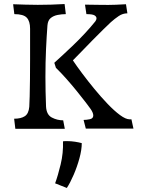

<svg xmlns="http://www.w3.org/2000/svg" viewBox="-20 -637 696 951"><path d="M56 1 50 -49Q84 -49 103 -61.5Q122 -74 125 -108Q126 -122 127 -159Q128 -196 128.5 -245Q129 -294 129 -344.5Q129 -395 129 -435.5Q129 -476 129 -495Q129 -532 112.5 -549.5Q96 -567 51 -567L45 -616Q77 -615 106.5 -614Q136 -613 167 -613Q199 -613 232.5 -614Q266 -615 300 -617L306 -567Q286 -567 265.5 -563Q245 -559 231 -547.5Q217 -536 215 -511Q211 -458 208 -393.5Q205 -329 205 -256Q205 -187 208 -110Q210 -69 236.5 -55Q263 -41 293 -41L301 1ZM405 0 394 -43Q408 -43 425 -46.5Q442 -50 442 -65Q442 -78 429 -97Q423 -106 404.5 -130Q386 -154 361 -185Q336 -216 308.5 -247Q281 -278 257 -301L249 -326Q260 -336 284 -358Q308 -380 338 -408.5Q368 -437 398 -469Q428 -501 452 -531Q458 -539 458 -546Q458 -555 448 -561Q438 -567 408 -567L401 -614L472 -613Q520 -612 554 -613.5Q588 -615 604 -616L611 -571Q588 -571 568 -557.5Q548 -544 529 -527Q514 -513 490 -489.5Q466 -466 439 -438.5Q412 -411 386.5 -384.5Q361 -358 341 -338Q359 -311 387 -273.5Q415 -236 447.5 -196.5Q480 -157 513 -122.5Q546 -88 574.5 -67Q603 -46 622 -46H631L641 0ZM311 294 253 271Q267 233 280.5 177Q294 121 292 63Q297 62 302.5 62Q308 62 313 62Q332 62 351.5 65Q371 68 385 72Q385 105 373.5 147Q362 189 345 228.5Q328 268 311 294Z"/></svg>

Font: Maname
Style: Regular
Weight: 400
Designer: Pathum Egodawatta
Foundry: mooniak
Version: Version 1.000; ttfautohint (v1.8.4.7-5d5b)